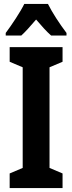

<svg xmlns="http://www.w3.org/2000/svg" viewBox="-20 -953 366 973"><path d="M223 -933H103C85 -895 39 -826 9 -786V-773H88C108 -791 134 -820 163 -854C191 -821 216 -793 239 -773H317V-786C280 -835 245 -889 223 -933ZM297 0V-74L231 -102V-612L297 -640V-714H29V-640L95 -612V-102L29 -74V0Z"/></svg>

Font: Noto Sans Georgian ExtraCondensed Bold
Style: Regular
Weight: 700
Width: 2
Designer: Monotype Design Team, Akaki Razmadze
Foundry: Google LLC
Version: Version 2.005